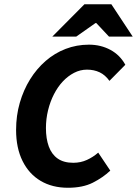

<svg xmlns="http://www.w3.org/2000/svg" viewBox="-20 -875 647 907"><path d="M301 12Q227 12 172 -20.5Q117 -53 86.5 -114.5Q56 -176 56 -261Q56 -329 73.5 -389.5Q91 -450 122 -500Q153 -550 195.5 -587Q238 -624 290 -644Q342 -664 400 -664Q456 -664 501.5 -639.5Q547 -615 572 -569L497 -493Q477 -521 450.5 -533.5Q424 -546 391 -546Q359 -546 330 -531Q301 -516 277 -490.5Q253 -465 235 -430Q217 -395 207 -354Q197 -313 197 -270Q197 -220 210.5 -183Q224 -146 252.5 -126Q281 -106 326 -106Q361 -106 390.5 -119.5Q420 -133 444 -154L501 -69Q466 -36 418.5 -12Q371 12 301 12ZM227 -702 379 -855H506L607 -702H495L435 -766H431L340 -702Z"/></svg>

Font: Source Sans 3 ExtraLight
Style: Bold Italic
Weight: 700
Italic angle: -11°
Version: Version 3.052;hotconv 1.1.0;makeotfexe 2.6.0